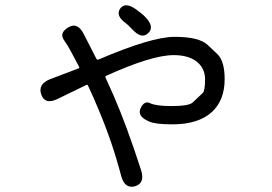

<svg xmlns="http://www.w3.org/2000/svg" viewBox="-20 -647 1040 735"><path d="M497 66Q458 77 444 27Q411 -100 358 -226Q348 -250 338 -273L317 -319Q315 -324 311 -322L200 -268Q152 -245 138 -285Q124 -325 172 -344L280 -385Q285 -387 283 -391L251 -451Q240 -472 226 -492Q205 -520 241 -542Q277 -564 301 -516L349 -422Q352 -417 357 -419Q560 -506 648 -506Q742 -506 775 -475Q794 -457 813 -439Q840 -412 840 -344Q840 -264 792 -219Q740 -171 640 -171Q576 -171 553 -181Q504 -201 518 -232Q532 -263 554.5 -252Q577 -241 636 -241Q704 -241 718 -255Q737 -273 756 -291Q765 -299 765 -344Q765 -381 739 -406Q707 -436 645 -436Q561 -436 387 -357Q382 -355 384 -350L415 -281Q465 -166 520 4Q536 54 497 66ZM547 -520Q522 -496 487 -534Q468 -554 463 -557Q421 -587 440 -614Q459 -641 501 -611Q526 -593 537 -581Q573 -543 547 -520Z"/></svg>

Font: Resource Han Rounded CN
Style: Regular
Weight: 400
Designer: Cyano Hao (round all glyphs); Ryoko NISHIZUKA  (kana, bopomofo & ideographs); Paul D. Hunt (Latin, Greek & Cyrillic); Sa
Foundry: Cyano Hao
Version: 0.990